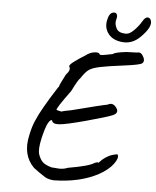

<svg xmlns="http://www.w3.org/2000/svg" viewBox="-58 -895 788 969"><g transform="rotate(5 335.5 -411.0)"><path d="M668 -824Q682 -792 624 -735Q585 -697 536.5 -701Q488 -705 464.5 -734Q441 -763 448 -801.5Q455 -840 474.5 -845Q494 -850 497 -831Q498 -824 493.5 -807Q489 -790 500.5 -767Q512 -744 552 -745Q569 -746 591 -768.5Q613 -791 625.5 -813Q638 -835 650 -836Q662 -837 668 -824ZM234 -40 274 -37Q298 -37 316 -45Q422 -63 448 -81Q459 -86 466 -86Q464 -83 466 -83Q470 -85 484 -100Q510 -122 535 -129.5Q560 -137 561 -133Q570 -117 546.5 -85.5Q523 -54 476 -28Q383 22 250 24Q223 22 206 12Q170 -11 146 -30Q85 -91 108 -192Q118 -241 133 -272Q155 -325 230 -442L236 -450Q236 -457 265 -512Q290 -539 279 -554Q274 -562 303 -583Q332 -604 354 -617Q377 -635 400.5 -637.5Q424 -640 427 -628Q436 -625 460.5 -630.5Q485 -636 493 -637Q500 -646 560 -653L615 -655Q635 -662 649 -631Q656 -612 644 -603Q632 -594 552.5 -584Q473 -574 434.5 -566Q396 -558 378.5 -546Q361 -534 339 -500Q330 -494 299 -432Q229 -337 234 -331Q255 -325 260 -325Q268 -329 308 -336Q467 -377 488 -380Q517 -397 537 -362Q547 -341 518 -329Q489 -317 387.5 -289.5Q286 -262 252.5 -260Q219 -258 216 -277Q209 -280 200 -266.5Q191 -253 184 -230.5Q177 -208 171 -182Q158 -124 166.5 -99.5Q175 -75 188.5 -62Q202 -49 234 -40Z"/></g></svg>

Font: Caveat
Style: Regular
Weight: 400
Designer: Pablo Impallari
Foundry: Creative Lab NY
Version: Version 1.096; ttfautohint (v1.3)